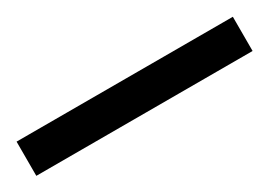

<svg xmlns="http://www.w3.org/2000/svg" viewBox="-18 -129 443 316"><g transform="rotate(-30 203.5 29.5)"><path d="M-2 62V-3H409V62Z"/></g></svg>

Font: Noto Sans Telugu UI SemiCondensed Medium
Style: Regular
Weight: 500
Width: 4
Designer: Jelle Bosma - Monotype Design Team
Foundry: Monotype Imaging Inc.
Version: Version 2.005; ttfautohint (v1.8.4.7-5d5b)